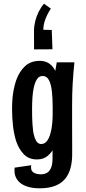

<svg xmlns="http://www.w3.org/2000/svg" viewBox="-20 -852 466 1038"><path d="M193.8 166Q151.4 166 121 154.5Q90.6 143 74.5 121.6Q58.4 100.2 58.4 71.4Q58.4 66.4 58.4 62.4Q58.4 58.4 58.8 54.4L149.2 41.2Q148.2 44.8 148 47.8Q147.8 50.8 147.8 54.4Q147.8 65.8 153.8 73.6Q159.8 81.4 171.9 85.9Q184 90.4 200.4 90.4Q221.2 90.4 235 81.7Q248.8 73 256.4 54.2Q264 35.4 264 5.6Q264 -19.6 264.2 -60.8Q264.4 -102 264.6 -156.6Q264.8 -211.2 264.8 -276.6Q264.8 -317 266.3 -350.1Q267.8 -383.2 270.9 -411.1Q274 -439 278.1 -464.1Q282.2 -489.2 286.8 -515H382.2Q379 -484.4 376.8 -456.3Q374.6 -428.2 372.9 -400.7Q371.2 -373.2 370.5 -343.1Q369.8 -313 369.8 -278Q369.8 -229.4 369.8 -193.4Q369.8 -157.4 370 -128.6Q370.2 -99.8 370.2 -73.2Q370.2 -46.6 370.2 -17Q370.2 22.6 361.3 56.2Q352.4 89.8 332.2 114.6Q312 139.4 278 152.7Q244 166 193.8 166ZM180.2 10Q136 10 108.9 -17.9Q81.8 -45.8 67.2 -89.2Q55.4 -126.8 50.3 -171.5Q45.2 -216.2 45.2 -261Q45.2 -289.2 47.2 -316.5Q49.2 -343.8 54.5 -369.6Q59.8 -395.4 67.4 -417.8Q84 -464.8 115 -493.9Q146 -523 195 -523Q235 -523 260.2 -496.4Q285.4 -469.8 297.6 -409.8Q309.8 -349.8 309.8 -249L264.8 -271.2Q264.8 -320.4 260.5 -358.7Q256.2 -397 244.5 -419.1Q232.8 -441.2 210.6 -441.2Q191.6 -441.2 180.6 -424.8Q169.6 -408.4 163.2 -381.2Q157.4 -356 155.4 -325Q153.4 -294 153.4 -262.6Q153.4 -241.8 153.8 -221Q154.2 -200.2 155.5 -180.8Q156.8 -161.4 159 -144Q162.2 -123.2 167.7 -107.3Q173.2 -91.4 181.8 -82.4Q190.4 -73.4 203 -73.4Q223.8 -73.4 237.3 -94.2Q250.8 -115 257.8 -152.5Q264.8 -190 264.8 -238.8L309.8 -249Q309.8 -231 307.6 -199.1Q305.4 -167.2 298.2 -131.4Q291 -95.6 277 -63.4Q263 -31.2 239.4 -10.6Q215.8 10 180.2 10ZM164.2 -585Q164 -610 164 -634.9Q164 -659.8 163.8 -684.8Q163.8 -710.6 170.5 -737.8Q177.2 -765 189.8 -789.7Q202.4 -814.4 217.8 -832L255 -805.4Q237.6 -779.8 225.9 -749.6Q214.2 -719.4 214.2 -691L259.8 -690L263.6 -585.6Z"/></svg>

Font: Truculenta
Style: Regular
Weight: 400
Designer: Ivan Castro, Eva Sanz & Omnibus-Type Team
Foundry: Omnibus-Type
Version: Version 1.002